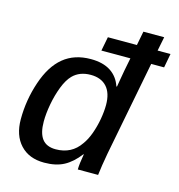

<svg xmlns="http://www.w3.org/2000/svg" viewBox="-109 -821 865 927"><g transform="rotate(15 324.0 -357.5)"><path d="M194.3 10.3Q118.2 10.3 75 -36.4Q31.7 -83 31.7 -163.6Q31.7 -259.3 62.5 -350.6Q92.8 -441.4 147.5 -486.3Q202.1 -531.2 284.2 -531.2Q345.2 -531.2 383.3 -506.3Q421.4 -481.4 436.5 -435.5H439.5Q442.4 -452.6 446 -473.6Q449.7 -494.6 454.1 -519.5L466.8 -584H321.8L335.4 -654.3H480.5L494.1 -724.6H598.1L584 -654.3H648.4L635.3 -584H570.8L479 -110.4Q473.1 -78.1 468.8 -50.5Q464.4 -22.9 461.9 0H360.4Q360.4 -26.9 369.6 -78.1H367.7Q332.5 -32.2 292.7 -11Q252.9 10.3 194.3 10.3ZM231.4 -66.4Q311 -66.4 354 -129.9Q372.1 -154.3 385 -190.2Q397.9 -226.1 404.8 -264.9Q411.6 -303.7 411.6 -335.9Q411.6 -395.5 383.3 -426.5Q355 -457.5 303.2 -457.5Q247.6 -457.5 213.9 -423.3Q191.9 -400.9 175.5 -358.6Q159.2 -316.4 150.4 -268.6Q141.6 -220.7 141.6 -181.2Q141.6 -124 163.3 -95.2Q185.1 -66.4 231.4 -66.4Z"/></g></svg>

Font: Arimo Medium
Style: Italic
Weight: 500
Italic angle: -12°
Designer: Steve Matteson
Foundry: Monotype Imaging Inc.
Version: Version 1.33